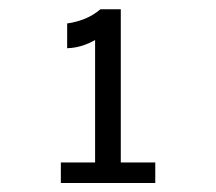

<svg xmlns="http://www.w3.org/2000/svg" viewBox="-20 -706 480 426"><path d="M115 -300V-345.5H205L191 -331V-637.5L208 -628Q188.5 -614 168.8 -606.8Q149 -599.5 129 -599V-654Q148 -656.5 166.8 -663.8Q185.5 -671 203 -685.5H248V-331L233.5 -345.5H324.5V-300Z"/></svg>

Font: Karla Medium
Style: Regular
Weight: 500
Designer: Jonathan Pinhorn
Version: Version 2.001